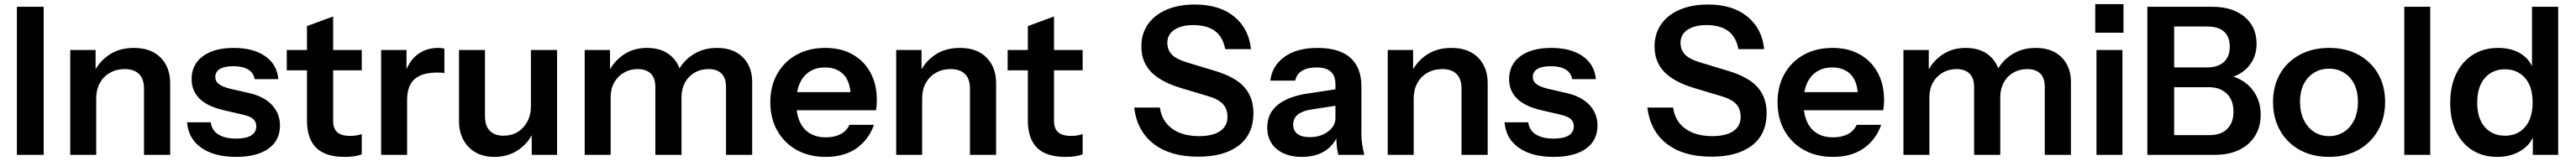

<svg xmlns="http://www.w3.org/2000/svg" viewBox="-20 -753 12504 783"><path d="M62 0V-720H192V0Z M321 0V-510H444V-390H447V0ZM679 0V-322Q679 -369 655 -393Q631 -417 585 -417Q545 -417 513.5 -399Q482 -381 464.5 -349Q447 -317 447 -275L434 -397Q460 -453 510 -486.5Q560 -520 630 -520Q713 -520 759.5 -473Q806 -426 806 -348V0Z M1126 10Q1020 10 957 -34.5Q894 -79 888 -158H1003Q1008 -119 1040 -99Q1072 -79 1126 -79Q1175 -79 1199.5 -94.5Q1224 -110 1224 -139Q1224 -160 1210 -173.5Q1196 -187 1157 -196L1075 -215Q991 -233 950.5 -271.5Q910 -310 910 -368Q910 -439 964.5 -479.5Q1019 -520 1115 -520Q1210 -520 1267.5 -479.5Q1325 -439 1331 -368H1216Q1211 -399 1184.5 -415Q1158 -431 1112 -431Q1069 -431 1047 -417.5Q1025 -404 1025 -378Q1025 -358 1042 -344.5Q1059 -331 1099 -321L1187 -301Q1262 -284 1300.5 -242Q1339 -200 1339 -143Q1339 -70 1283 -30Q1227 10 1126 10Z M1653 10Q1559 10 1514.5 -34.5Q1470 -79 1470 -168V-626L1597 -673V-165Q1597 -128 1617 -110Q1637 -92 1680 -92Q1697 -92 1710.5 -94.5Q1724 -97 1736 -101V-3Q1724 3 1702 6.5Q1680 10 1653 10ZM1372 -411V-510H1736V-411Z M1830 0V-510H1953V-387H1956V0ZM1956 -266 1943 -387Q1961 -452 2004 -486Q2047 -520 2107 -520Q2128 -520 2137 -516V-397Q2132 -399 2123 -399.5Q2114 -400 2101 -400Q2028 -400 1992 -368Q1956 -336 1956 -266Z M2379 10Q2326 10 2287.5 -12.5Q2249 -35 2228.5 -74Q2208 -113 2208 -162V-510H2334V-188Q2334 -141 2357.5 -117Q2381 -93 2424 -93Q2463 -93 2492.5 -111Q2522 -129 2539.5 -161.5Q2557 -194 2557 -235L2570 -113Q2545 -57 2495.5 -23.5Q2446 10 2379 10ZM2561 0V-120H2557V-510H2684V0Z M2818 0V-510H2941V-390H2944V0ZM3161 0V-329Q3161 -374 3138.5 -395.5Q3116 -417 3075 -417Q3039 -417 3009 -400Q2979 -383 2961.5 -352Q2944 -321 2944 -280L2931 -397Q2957 -453 3006 -486.5Q3055 -520 3120 -520Q3198 -520 3243 -475.5Q3288 -431 3288 -361V0ZM3504 0V-329Q3504 -374 3482 -395.5Q3460 -417 3419 -417Q3382 -417 3352 -400Q3322 -383 3305 -352Q3288 -321 3288 -280L3266 -397Q3291 -453 3342 -486.5Q3393 -520 3460 -520Q3540 -520 3585.5 -474.5Q3631 -429 3631 -354V0Z M3988 10Q3907 10 3846.5 -24Q3786 -58 3752.5 -118Q3719 -178 3719 -256Q3719 -334 3752.5 -393.5Q3786 -453 3846 -486.5Q3906 -520 3986 -520Q4062 -520 4118 -488.5Q4174 -457 4205 -400Q4236 -343 4236 -267Q4236 -253 4235 -241Q4234 -229 4232 -217H3797V-305H4135L4109 -281Q4109 -353 4076 -389Q4043 -425 3984 -425Q3920 -425 3882.5 -381Q3845 -337 3845 -254Q3845 -172 3882.5 -128.5Q3920 -85 3989 -85Q4029 -85 4059 -100Q4089 -115 4103 -146H4222Q4197 -74 4137.5 -32Q4078 10 3988 10Z M4330 0V-510H4453V-390H4456V0ZM4688 0V-322Q4688 -369 4664 -393Q4640 -417 4594 -417Q4554 -417 4522.5 -399Q4491 -381 4473.5 -349Q4456 -317 4456 -275L4443 -397Q4469 -453 4519 -486.5Q4569 -520 4639 -520Q4722 -520 4768.5 -473Q4815 -426 4815 -348V0Z M5152 10Q5058 10 5013.5 -34.5Q4969 -79 4969 -168V-626L5096 -673V-165Q5096 -128 5116 -110Q5136 -92 5179 -92Q5196 -92 5209.5 -94.5Q5223 -97 5235 -101V-3Q5223 3 5201 6.5Q5179 10 5152 10ZM4871 -411V-510H5235V-411Z M5796 9Q5660 9 5579.5 -53.5Q5499 -116 5485 -230H5610Q5619 -164 5669 -127.5Q5719 -91 5800 -91Q5867 -91 5902.5 -115.5Q5938 -140 5938 -184Q5938 -223 5916 -247Q5894 -271 5842 -286L5712 -325Q5613 -355 5566.5 -404Q5520 -453 5520 -527Q5520 -589 5552 -635Q5584 -681 5642.5 -706Q5701 -731 5779 -731Q5899 -731 5970.5 -672.5Q6042 -614 6052 -514H5927Q5916 -574 5877 -602.5Q5838 -631 5772 -631Q5714 -631 5680 -608Q5646 -585 5646 -545Q5646 -512 5666.5 -489Q5687 -466 5743 -449L5875 -409Q5974 -380 6019 -330Q6064 -280 6064 -203Q6064 -101 5993.5 -46Q5923 9 5796 9Z M6476 0Q6471 -20 6468.5 -44Q6466 -68 6466 -102H6462V-344Q6462 -384 6439.5 -404.5Q6417 -425 6371 -425Q6326 -425 6299.5 -408.5Q6273 -392 6267 -361H6146Q6154 -432 6214 -476Q6274 -520 6375 -520Q6480 -520 6534 -472.5Q6588 -425 6588 -333V-102Q6588 -78 6591.5 -53Q6595 -28 6602 0ZM6299 10Q6222 10 6176.5 -28.5Q6131 -67 6131 -132Q6131 -202 6182 -243Q6233 -284 6326 -298L6485 -322V-242L6347 -221Q6302 -214 6279.5 -196Q6257 -178 6257 -146Q6257 -117 6278 -101.5Q6299 -86 6336 -86Q6390 -86 6426 -113Q6462 -140 6462 -179L6476 -102Q6456 -47 6410.5 -18.5Q6365 10 6299 10Z M6716 0V-510H6839V-390H6842V0ZM7074 0V-322Q7074 -369 7050 -393Q7026 -417 6980 -417Q6940 -417 6908.5 -399Q6877 -381 6859.5 -349Q6842 -317 6842 -275L6829 -397Q6855 -453 6905 -486.5Q6955 -520 7025 -520Q7108 -520 7154.5 -473Q7201 -426 7201 -348V0Z M7521 10Q7415 10 7352 -34.5Q7289 -79 7283 -158H7398Q7403 -119 7435 -99Q7467 -79 7521 -79Q7570 -79 7594.5 -94.5Q7619 -110 7619 -139Q7619 -160 7605 -173.5Q7591 -187 7552 -196L7470 -215Q7386 -233 7345.5 -271.5Q7305 -310 7305 -368Q7305 -439 7359.5 -479.5Q7414 -520 7510 -520Q7605 -520 7662.5 -479.5Q7720 -439 7726 -368H7611Q7606 -399 7579.5 -415Q7553 -431 7507 -431Q7464 -431 7442 -417.5Q7420 -404 7420 -378Q7420 -358 7437 -344.5Q7454 -331 7494 -321L7582 -301Q7657 -284 7695.5 -242Q7734 -200 7734 -143Q7734 -70 7678 -30Q7622 10 7521 10Z M8287 9Q8151 9 8070.5 -53.5Q7990 -116 7976 -230H8101Q8110 -164 8160 -127.5Q8210 -91 8291 -91Q8358 -91 8393.5 -115.5Q8429 -140 8429 -184Q8429 -223 8407 -247Q8385 -271 8333 -286L8203 -325Q8104 -355 8057.5 -404Q8011 -453 8011 -527Q8011 -589 8043 -635Q8075 -681 8133.5 -706Q8192 -731 8270 -731Q8390 -731 8461.5 -672.5Q8533 -614 8543 -514H8418Q8407 -574 8368 -602.5Q8329 -631 8263 -631Q8205 -631 8171 -608Q8137 -585 8137 -545Q8137 -512 8157.5 -489Q8178 -466 8234 -449L8366 -409Q8465 -380 8510 -330Q8555 -280 8555 -203Q8555 -101 8484.5 -46Q8414 9 8287 9Z M8877 10Q8796 10 8735.5 -24Q8675 -58 8641.5 -118Q8608 -178 8608 -256Q8608 -334 8641.5 -393.5Q8675 -453 8735 -486.5Q8795 -520 8875 -520Q8951 -520 9007 -488.5Q9063 -457 9094 -400Q9125 -343 9125 -267Q9125 -253 9124 -241Q9123 -229 9121 -217H8686V-305H9024L8998 -281Q8998 -353 8965 -389Q8932 -425 8873 -425Q8809 -425 8771.5 -381Q8734 -337 8734 -254Q8734 -172 8771.5 -128.5Q8809 -85 8878 -85Q8918 -85 8948 -100Q8978 -115 8992 -146H9111Q9086 -74 9026.5 -32Q8967 10 8877 10Z M9219 0V-510H9342V-390H9345V0ZM9562 0V-329Q9562 -374 9539.5 -395.5Q9517 -417 9476 -417Q9440 -417 9410 -400Q9380 -383 9362.5 -352Q9345 -321 9345 -280L9332 -397Q9358 -453 9407 -486.5Q9456 -520 9521 -520Q9599 -520 9644 -475.5Q9689 -431 9689 -361V0ZM9905 0V-329Q9905 -374 9883 -395.5Q9861 -417 9820 -417Q9783 -417 9753 -400Q9723 -383 9706 -352Q9689 -321 9689 -280L9667 -397Q9692 -453 9743 -486.5Q9794 -520 9861 -520Q9941 -520 9986.5 -474.5Q10032 -429 10032 -354V0Z M10156 0V-510H10282V0ZM10150 -594V-733H10287V-594Z M10505 0V-96H10706Q10761 -96 10791 -126.5Q10821 -157 10821 -210Q10821 -265 10789 -297Q10757 -329 10700 -329H10505V-425H10691Q10745 -425 10774 -451Q10803 -477 10803 -526Q10803 -574 10775.5 -599Q10748 -624 10695 -624H10505V-720H10719Q10816 -720 10874.5 -671.5Q10933 -623 10933 -540Q10933 -488 10908.5 -449.5Q10884 -411 10843 -390Q10802 -369 10750 -369L10755 -390Q10810 -390 10855 -365.5Q10900 -341 10926.5 -297Q10953 -253 10953 -195Q10953 -136 10925.5 -92Q10898 -48 10848.5 -24Q10799 0 10732 0ZM10403 0V-720H10533V0Z M11285 10Q11204 10 11142.5 -24Q11081 -58 11047 -118.5Q11013 -179 11013 -257Q11013 -335 11047 -394Q11081 -453 11142.5 -486.5Q11204 -520 11285 -520Q11367 -520 11428 -486.5Q11489 -453 11523 -394Q11557 -335 11557 -257Q11557 -179 11522.5 -118.5Q11488 -58 11427 -24Q11366 10 11285 10ZM11285 -91Q11325 -91 11357 -111.5Q11389 -132 11407 -169.5Q11425 -207 11425 -258Q11425 -333 11385.5 -376Q11346 -419 11285 -419Q11224 -419 11184 -376Q11144 -333 11144 -258Q11144 -207 11162.5 -169.5Q11181 -132 11212.5 -111.5Q11244 -91 11285 -91Z M11650 0V-720H11776V0Z M12274 0V-115L12284 -113Q12271 -57 12221 -23.5Q12171 10 12102 10Q12032 10 11980.5 -22.5Q11929 -55 11901 -114Q11873 -173 11873 -253Q11873 -334 11902 -394Q11931 -454 11983.5 -487Q12036 -520 12106 -520Q12178 -520 12225 -485.5Q12272 -451 12283 -390L12270 -389V-720H12397V0ZM12139 -93Q12200 -93 12236.5 -135.5Q12273 -178 12273 -255Q12273 -332 12236 -374Q12199 -416 12138 -416Q12078 -416 12041 -373.5Q12004 -331 12004 -254Q12004 -177 12041 -135Q12078 -93 12139 -93Z"/></svg>

Font: Instrument Sans SemiBold
Style: Regular
Weight: 600
Designer: Rodrigo Fuenzalida
Foundry: fragTYPE
Version: Version 1.000;gftools[0.9.28]